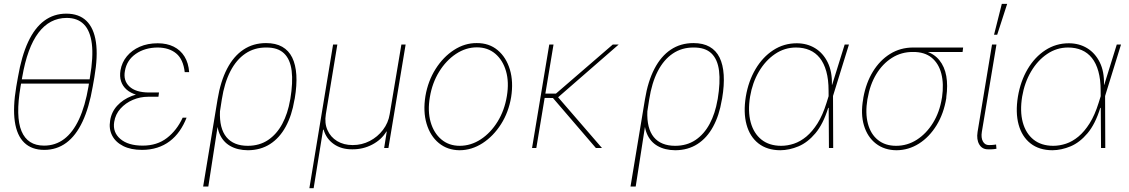

<svg xmlns="http://www.w3.org/2000/svg" viewBox="-20 -781 5957 1013"><path d="M464.4 -362.3 460.4 -339.8H79.6L83.5 -362.3ZM478 -374 469.2 -324.2Q450.2 -213.4 415.3 -139.2Q380.4 -64.9 329.8 -27.6Q279.3 9.8 213.4 9.8Q147.5 9.8 108.2 -28.1Q68.8 -65.9 58.1 -140.4Q47.4 -214.8 65.9 -324.2L74.7 -374Q93.8 -485.4 128.4 -559.8Q163.1 -634.3 213.6 -671.6Q264.2 -709 329.6 -709Q396.5 -709 435.8 -671.1Q475.1 -633.3 486.1 -558.8Q497.1 -484.4 478 -374ZM446.8 -324.2 454.6 -374Q473.1 -480.5 464.6 -549.6Q456.1 -618.7 422.6 -652.6Q389.2 -686.5 331.5 -686.5Q241.7 -686 182.9 -608.2Q124 -530.3 97.2 -374L88.4 -324.2Q61.5 -165.5 93.5 -89.1Q125.5 -12.7 212.4 -12.7Q272.5 -12.7 318.6 -47.6Q364.7 -82.5 397 -151.9Q429.2 -221.2 446.8 -324.2Z M780.8 -293H818.8L815.9 -270.5H761.2Q719.7 -270.5 681.2 -254.2Q642.6 -237.8 615.7 -208Q588.9 -178.2 582.5 -137.7Q573.7 -83 615 -47.9Q656.2 -12.7 732.9 -12.7Q808.6 -12.7 860.8 -53Q913.1 -93.3 943.8 -160.2H964.4Q949.2 -121.1 927 -89.6Q904.8 -58.1 875.5 -35.9Q846.2 -13.7 809.6 -2Q772.9 9.8 729 9.8Q670.4 9.8 630.1 -10.5Q589.8 -30.8 571.8 -65.7Q553.7 -100.6 561 -144.5Q567.9 -189.9 598.1 -223.1Q628.4 -256.3 675.5 -274.7Q722.7 -293 780.8 -293ZM815.9 -270.5H776.9Q734.4 -270.5 701.7 -280.3Q668.9 -290 647.9 -308.3Q627 -326.7 618.7 -352.3Q610.4 -377.9 615.7 -410.2Q623 -452.1 649.4 -484.1Q675.8 -516.1 717.3 -534.4Q758.8 -552.7 812 -552.7Q860.4 -552.7 896.2 -534.9Q932.1 -517.1 953.4 -482.9Q974.6 -448.7 978 -400.4H954.6Q946.8 -468.3 909.7 -499Q872.6 -529.8 812 -530.3Q744.1 -529.8 696.5 -496.8Q648.9 -463.9 639.2 -407.2Q629.4 -356.4 662.4 -325Q695.3 -293.5 765.1 -293H818.8Z M1051.8 203.1 1127.9 -256.8Q1143.6 -352.1 1178 -418.2Q1212.4 -484.4 1264.2 -519Q1315.9 -553.7 1383.8 -553.7Q1434.6 -553.7 1469 -534.2Q1503.4 -514.6 1521.7 -477.3Q1540 -439.9 1543.5 -385.7Q1546.9 -331.5 1535.2 -261.7L1533.2 -252.9Q1520 -172.4 1487.5 -112.8Q1455.1 -53.2 1405 -21Q1355 11.2 1288.1 11.7Q1232.9 11.2 1194.3 -11Q1155.8 -33.2 1137.9 -76.2Q1120.1 -119.1 1126 -181.6L1140.6 -194.3Q1138.7 -148.9 1147.2 -114.7Q1155.8 -80.6 1174.6 -57.6Q1193.4 -34.7 1221.7 -23.2Q1250 -11.7 1287.1 -11.7Q1348.6 -11.7 1394.3 -42.2Q1439.9 -72.8 1469.2 -127.4Q1498.5 -182.1 1510.7 -253.9L1511.7 -257.8Q1526.4 -346.7 1518.8 -407.5Q1511.2 -468.3 1478.5 -499.5Q1445.8 -530.8 1384.8 -530.3Q1322.8 -530.8 1274.9 -498.5Q1227.1 -466.3 1195.6 -405.3Q1164.1 -344.2 1150.4 -256.8L1079.1 203.1Z M1612.3 211.9 1737.3 -545.9H1759.8L1699.2 -178.7Q1691.4 -131.3 1707.8 -94.5Q1724.1 -57.6 1758.8 -36.6Q1793.5 -15.6 1840.8 -15.6Q1889.2 -15.6 1930.7 -37.1Q1972.2 -58.6 2000.5 -95.7Q2028.8 -132.8 2036.1 -178.7L2097.7 -545.9H2120.1L2029.3 0H2006.8L2020.5 -86.9H2018.6Q1992.7 -43.9 1944.1 -18.3Q1895.5 7.3 1838.9 6.8Q1781.2 7.3 1741.2 -20.8Q1701.2 -48.8 1687.5 -96.7H1684.6L1634.8 211.9Z M2405.3 11.7Q2340.8 11.2 2295.4 -26.1Q2250 -63.5 2230.7 -128.2Q2211.4 -192.9 2224.6 -274.4Q2238.3 -354 2278.3 -417.2Q2318.4 -480.5 2375.2 -517.3Q2432.1 -554.2 2495.1 -553.7Q2560.5 -554.2 2605.7 -516.4Q2650.9 -478.5 2670.2 -414.1Q2689.5 -349.6 2676.8 -268.6Q2663.6 -189 2623.3 -125.7Q2583 -62.5 2526.1 -25.6Q2469.2 11.2 2405.3 11.7ZM2405.3 -11.7Q2464.4 -11.7 2516.6 -45.9Q2568.8 -80.1 2605.5 -139.6Q2642.1 -199.2 2654.3 -274.4Q2666.5 -347.7 2649.7 -405.8Q2632.8 -463.9 2593 -497.6Q2553.2 -531.2 2496.1 -531.2Q2438 -531.2 2385.7 -496.6Q2333.5 -461.9 2296.9 -402.6Q2260.3 -343.3 2248 -268.6Q2235.4 -195.3 2252 -137.2Q2268.6 -79.1 2308.6 -45.4Q2348.6 -11.7 2405.3 -11.7Z M2900.4 -545.9 2809.6 0H2787.1L2877.9 -545.9ZM3244.1 -545.9 2919.9 -263.7 2839.8 -264.6 2842.8 -287.1H2913.1L3212.9 -545.9ZM3124 0 2892.6 -269.5 2918.9 -274.4 3156.2 0Z M3306.6 203.1 3382.8 -256.8Q3398.4 -352.1 3432.9 -418.2Q3467.3 -484.4 3519 -519Q3570.8 -553.7 3638.7 -553.7Q3689.5 -553.7 3723.9 -534.2Q3758.3 -514.6 3776.6 -477.3Q3794.9 -439.9 3798.3 -385.7Q3801.8 -331.5 3790 -261.7L3788.1 -252.9Q3774.9 -172.4 3742.4 -112.8Q3710 -53.2 3659.9 -21Q3609.9 11.2 3543 11.7Q3487.8 11.2 3449.2 -11Q3410.6 -33.2 3392.8 -76.2Q3375 -119.1 3380.9 -181.6L3395.5 -194.3Q3393.6 -148.9 3402.1 -114.7Q3410.6 -80.6 3429.4 -57.6Q3448.2 -34.7 3476.6 -23.2Q3504.9 -11.7 3542 -11.7Q3603.5 -11.7 3649.2 -42.2Q3694.8 -72.8 3724.1 -127.4Q3753.4 -182.1 3765.6 -253.9L3766.6 -257.8Q3781.2 -346.7 3773.7 -407.5Q3766.1 -468.3 3733.4 -499.5Q3700.7 -530.8 3639.6 -530.3Q3577.6 -530.8 3529.8 -498.5Q3481.9 -466.3 3450.4 -405.3Q3418.9 -344.2 3405.3 -256.8L3334 203.1Z M4096.7 11.7Q4026.9 11.2 3981.4 -24.4Q3936 -60.1 3918.7 -123.8Q3901.4 -187.5 3915 -271.5Q3928.7 -353 3966.3 -416.5Q4003.9 -480 4059.8 -516.4Q4115.7 -552.7 4183.6 -552.7Q4237.8 -552.7 4280.3 -526.9Q4322.8 -501 4346.9 -452.1Q4371.1 -403.3 4369.1 -334H4375V-274.4L4376 0H4353.5L4351.6 -302.7Q4351.6 -361.3 4339.6 -404.3Q4327.6 -447.3 4305.4 -475.1Q4283.2 -502.9 4251.5 -516.6Q4219.7 -530.3 4179.7 -530.3Q4119.6 -530.3 4069.1 -496.1Q4018.6 -461.9 3984.1 -403.3Q3949.7 -344.7 3937.5 -271.5Q3924.8 -194.3 3940.7 -135.7Q3956.5 -77.1 3997.6 -44.4Q4038.6 -11.7 4101.6 -11.7Q4134.8 -11.7 4168.7 -22.9Q4202.6 -34.2 4234.4 -60.5Q4266.1 -86.9 4293.5 -130.4Q4320.8 -173.8 4340.8 -238.3L4436.5 -545.9H4459L4374 -271.5L4355.5 -211.9H4349.6Q4323.2 -126.5 4282.2 -77.9Q4241.2 -29.3 4193.1 -9Q4145 11.2 4096.7 11.7Z M4534.2 -258.8 4535.2 -266.6Q4549.3 -344.2 4585.7 -403.6Q4622.1 -462.9 4676.3 -496.6Q4730.5 -530.3 4797.9 -530.3Q4808.6 -527.8 4817.4 -525.1Q4826.2 -522.5 4836.2 -519.3Q4846.2 -516.1 4860.4 -511.7Q4908.2 -498 4936 -463.6Q4963.9 -429.2 4972.7 -379.4Q4981.4 -329.6 4972.7 -268.6V-263.7Q4959.5 -182.1 4921.4 -120.1Q4883.3 -58.1 4828.6 -23.4Q4773.9 11.2 4710 11.7Q4646 11.2 4601.3 -23.4Q4556.6 -58.1 4538.3 -119.1Q4520 -180.2 4534.2 -258.8ZM4557.6 -261.7 4556.6 -257.8Q4544.4 -184.1 4559.1 -128.7Q4573.7 -73.2 4612.1 -42.5Q4650.4 -11.7 4708 -11.7Q4767.1 -11.7 4817.4 -43.9Q4867.7 -76.2 4902.6 -132.8Q4937.5 -189.5 4949.2 -262.7L4950.2 -267.6Q4960.4 -338.4 4946.5 -392.3Q4932.6 -446.3 4895.3 -476.8Q4857.9 -507.3 4796.9 -506.8Q4735.8 -507.3 4686 -475.8Q4636.2 -444.3 4603 -389.2Q4569.8 -334 4557.6 -261.7ZM5061.5 -530.3 5058.6 -506.8H4793.9L4797.9 -530.3Z M5213.9 -545.9H5237.3L5160.2 -85Q5155.3 -54.2 5165.8 -34.9Q5176.3 -15.6 5197.3 -15.6Q5214.4 -15.6 5224.6 -17.1Q5234.9 -18.6 5235.4 -18.6L5237.3 3.9Q5235.4 4.4 5223.9 5.9Q5212.4 7.3 5193.4 6.8Q5162.1 7.3 5146.7 -18.8Q5131.3 -44.9 5137.7 -85ZM5224.6 -597.7 5265.6 -760.7H5293.9L5241.2 -597.7Z M5532.2 11.7Q5462.4 11.2 5417 -24.4Q5371.6 -60.1 5354.2 -123.8Q5336.9 -187.5 5350.6 -271.5Q5364.3 -353 5401.9 -416.5Q5439.5 -480 5495.4 -516.4Q5551.3 -552.7 5619.1 -552.7Q5673.3 -552.7 5715.8 -526.9Q5758.3 -501 5782.5 -452.1Q5806.6 -403.3 5804.7 -334H5810.5V-274.4L5811.5 0H5789.1L5787.1 -302.7Q5787.1 -361.3 5775.1 -404.3Q5763.2 -447.3 5741 -475.1Q5718.8 -502.9 5687 -516.6Q5655.3 -530.3 5615.2 -530.3Q5555.2 -530.3 5504.6 -496.1Q5454.1 -461.9 5419.7 -403.3Q5385.3 -344.7 5373 -271.5Q5360.4 -194.3 5376.2 -135.7Q5392.1 -77.1 5433.1 -44.4Q5474.1 -11.7 5537.1 -11.7Q5570.3 -11.7 5604.2 -22.9Q5638.2 -34.2 5669.9 -60.5Q5701.7 -86.9 5729 -130.4Q5756.3 -173.8 5776.4 -238.3L5872.1 -545.9H5894.5L5809.6 -271.5L5791 -211.9H5785.2Q5758.8 -126.5 5717.8 -77.9Q5676.8 -29.3 5628.7 -9Q5580.6 11.2 5532.2 11.7Z"/></svg>

Font: Inter Tight Thin
Style: Italic
Weight: 250
Italic angle: -9.39999°
Designer: Rasmus Andersson
Foundry: rsms
Version: Version 3.004